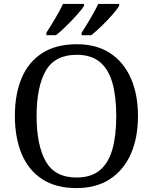

<svg xmlns="http://www.w3.org/2000/svg" viewBox="-20 -951 782 981"><path d="M371 10Q265 10 195 -36Q125 -82 90.5 -165Q56 -248 56 -359Q56 -470 90.5 -552Q125 -634 195.5 -679.5Q266 -725 372 -725Q473 -725 542.5 -679.5Q612 -634 648.5 -551.5Q685 -469 685 -358Q685 -247 648.5 -164.5Q612 -82 542 -36Q472 10 371 10ZM371 -44Q446 -44 490.5 -81.5Q535 -119 554.5 -189Q574 -259 574 -358Q574 -457 554.5 -527Q535 -597 490.5 -634Q446 -671 372 -671Q260 -671 213.5 -589Q167 -507 167 -358Q167 -210 213.5 -127Q260 -44 371 -44ZM397 -784Q418 -816 442 -856.5Q466 -897 482 -931H589V-921Q579 -904 553.5 -875Q528 -846 498.5 -817.5Q469 -789 446 -771H397ZM217 -784Q238 -816 262 -856.5Q286 -897 302 -931H409V-921Q399 -904 373 -875Q347 -846 318 -817.5Q289 -789 266 -771H217Z"/></svg>

Font: Noto Serif Gurmukhi
Style: Regular
Weight: 400
Designer: Vaibhav Singh and the Monotype Design Team
Foundry: Monotype Imaging Inc.
Version: Version 2.003